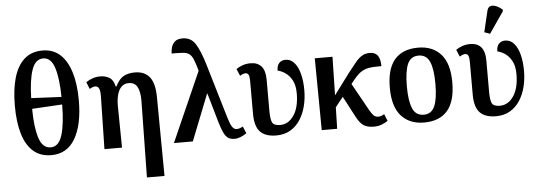

<svg xmlns="http://www.w3.org/2000/svg" viewBox="-60 -999 4012 1426"><g transform="rotate(-5 1946.0 -286.5)"><path d="M290 10Q208 10 155 -37Q102 -84 76.5 -171Q51 -258 51 -379Q51 -500 76.5 -587.5Q102 -675 155 -722.5Q208 -770 291 -770Q369 -770 421.5 -722.5Q474 -675 501 -587Q528 -499 528 -378Q528 -197 468 -93.5Q408 10 290 10ZM402 -414Q400 -555 374.5 -633Q349 -711 291 -711Q232 -711 206 -634.5Q180 -558 177 -425ZM290 -48Q350 -48 375.5 -129.5Q401 -211 402 -358L177 -345Q178 -207 203.5 -127.5Q229 -48 290 -48Z M982 237 991 -337Q991 -401 972 -437Q953 -473 908 -473Q873 -473 852 -450.5Q831 -428 822 -392Q813 -356 813 -314L817 0H686L694 -390Q695 -435 685.5 -452.5Q676 -470 659 -470Q641 -470 616 -455L595 -507Q615 -521 642 -531Q669 -541 703 -541Q740 -541 769.5 -523.5Q799 -506 810 -456H815Q843 -512 877.5 -530Q912 -548 959 -548Q1032 -548 1069.5 -501.5Q1107 -455 1108 -353L1113 237Z M1204 0 1434 -520 1433 -521Q1418 -576 1405.5 -605.5Q1393 -635 1375.5 -647.5Q1358 -660 1327.5 -662Q1297 -664 1245 -664Q1245 -687 1252 -711Q1259 -735 1278 -752Q1297 -769 1335 -769Q1397 -769 1430 -718Q1463 -667 1494 -564L1616 -153Q1630 -105 1644 -84Q1658 -63 1678 -63Q1699 -63 1724 -78L1746 -26Q1725 -11 1701.5 -1.5Q1678 8 1656 8Q1628 8 1609.5 -3.5Q1591 -15 1576.5 -44.5Q1562 -74 1546 -128L1484 -344H1481L1345 0Z M1967 10Q1887 10 1847.5 -30.5Q1808 -71 1808 -166V-408Q1808 -443 1801 -456.5Q1794 -470 1779 -470Q1761 -470 1737 -455L1715 -507Q1734 -521 1761.5 -531Q1789 -541 1822 -541Q1874 -541 1902.5 -509Q1931 -477 1931 -408V-172Q1931 -117 1942.5 -91Q1954 -65 2002 -65Q2064 -65 2104.5 -124.5Q2145 -184 2145 -289Q2145 -350 2124 -387.5Q2103 -425 2073.5 -444.5Q2044 -464 2018 -469Q2018 -507 2036 -525.5Q2054 -544 2083 -544Q2121 -544 2148 -513.5Q2175 -483 2189 -429.5Q2203 -376 2203 -308Q2203 -245 2188.5 -188Q2174 -131 2145 -86.5Q2116 -42 2071.5 -16Q2027 10 1967 10Z M2306 0 2301 -536H2433L2427 -249L2547 -410Q2581 -454 2605.5 -483Q2630 -512 2654 -526Q2678 -540 2710 -540Q2752 -540 2770.5 -513.5Q2789 -487 2789 -435Q2748 -435 2719 -433Q2690 -431 2667.5 -423Q2645 -415 2624 -398Q2603 -381 2578 -350L2556 -322L2669 -119Q2686 -89 2699 -76Q2712 -63 2733 -63Q2746 -63 2756.5 -67Q2767 -71 2778 -78L2799 -26Q2784 -15 2756.5 -3.5Q2729 8 2695 8Q2646 8 2618 -10.5Q2590 -29 2563 -81L2483 -233L2425 -160L2421 0Z M3069 10Q2961 10 2899 -59Q2837 -128 2837 -269Q2837 -410 2896.5 -479Q2956 -548 3072 -548Q3180 -548 3241.5 -479Q3303 -410 3303 -269Q3303 -128 3243.5 -59Q3184 10 3069 10ZM3071 -48Q3130 -48 3153.5 -104Q3177 -160 3177 -269Q3177 -379 3153 -434Q3129 -489 3070 -489Q3011 -489 2987.5 -434Q2964 -379 2964 -269Q2964 -160 2988 -104Q3012 -48 3071 -48Z M3605 10Q3525 10 3485.5 -30.5Q3446 -71 3446 -166V-408Q3446 -443 3439 -456.5Q3432 -470 3417 -470Q3399 -470 3375 -455L3353 -507Q3372 -521 3399.5 -531Q3427 -541 3460 -541Q3512 -541 3540.5 -509Q3569 -477 3569 -408V-172Q3569 -117 3580.5 -91Q3592 -65 3640 -65Q3702 -65 3742.5 -124.5Q3783 -184 3783 -289Q3783 -350 3762 -387.5Q3741 -425 3711.5 -444.5Q3682 -464 3656 -469Q3656 -507 3674 -525.5Q3692 -544 3721 -544Q3759 -544 3786 -513.5Q3813 -483 3827 -429.5Q3841 -376 3841 -308Q3841 -245 3826.5 -188Q3812 -131 3783 -86.5Q3754 -42 3709.5 -16Q3665 10 3605 10ZM3614 -604 3572 -619 3609 -775Q3615 -802 3633.5 -808Q3652 -814 3676 -804.5Q3700 -795 3723 -775V-763Z"/></g></svg>

Font: Noto Serif SemiCondensed SemiBold
Style: Regular
Weight: 600
Width: 4
Designer: Monotype Design Team
Foundry: Monotype Imaging Inc.
Version: Version 2.013; ttfautohint (v1.8.4.7-5d5b)